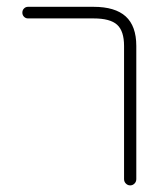

<svg xmlns="http://www.w3.org/2000/svg" viewBox="-20 -567 487 566"><path d="M62.5 -512.7Q55.7 -512.7 50.8 -517.6Q45.9 -522.5 45.9 -529.8Q45.9 -537.1 50.8 -542Q55.7 -546.9 62.5 -546.9H255.9Q319.3 -546.9 350.6 -518.6Q381.8 -490.2 381.8 -431.6V-39.1Q381.8 -31.2 376.5 -25.9Q371.1 -20.5 363.8 -20.5Q356.4 -20.5 351.1 -25.9Q345.7 -31.2 345.7 -39.1V-431.6Q345.7 -475.6 325.2 -494.1Q304.7 -512.7 255.9 -512.7Z"/></svg>

Font: Gen Jyuu Gothic ExtraLight
Style: Regular
Weight: 100
Designer: [Source Han Sans]
Ryoko NISHIZUKA  (kana & ideographs); Paul D. Hunt (Latin, Greek & Cyrillic); Wenlong ZHANG  (bopomofo
Version: Version 1.002.20150607